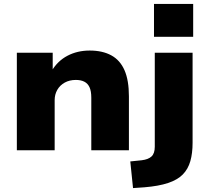

<svg xmlns="http://www.w3.org/2000/svg" viewBox="-20 -767 1065 980"><path d="M66 0V-498H249V-405H244Q274 -456 324.5 -482.5Q375 -509 438 -509Q503 -509 548 -484.5Q593 -460 615.5 -408.5Q638 -357 638 -275V0H446V-268Q446 -302 437 -321.5Q428 -341 410.5 -350Q393 -359 367 -359Q335 -359 310.5 -345.5Q286 -332 272.5 -308.5Q259 -285 259 -256V0ZM766 -579V-747H966V-579ZM659 193 645 57 703 51Q737 47 753.5 31.5Q770 16 770 -18V-498H963V-38Q963 15 951.5 55.5Q940 96 913 123.5Q886 151 838 167Q790 183 717 189Z"/></svg>

Font: Nunito Sans 10pt SemiExpanded Black
Style: Regular
Weight: 900
Width: 6
Designer: Vernon Adams
Foundry: Vernon Adams
Version: Version 3.101;gftools[0.9.27]